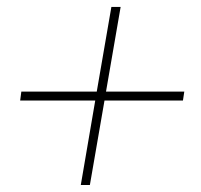

<svg xmlns="http://www.w3.org/2000/svg" viewBox="-20 -609 585 558"><path d="M511.7 -316.9H283.7L241.2 -71.3H214.8L256.8 -316.9H38.6L42 -342.8H261.2L303.7 -588.9H330.6L288.1 -342.8H515.6Z"/></svg>

Font: Mardoto Thin
Style: Italic
Weight: 250
Italic angle: -12°
Designer: Christian Robertson, Vahan Hovhannisyan
Foundry: Google
Version: Version 1.000